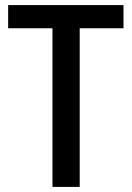

<svg xmlns="http://www.w3.org/2000/svg" viewBox="-20 -734 519 754"><path d="M293 0H186V-623H12V-714H465V-623H293Z"/></svg>

Font: Noto Sans Display SemiCondensed Medium
Style: Regular
Weight: 500
Width: 4
Designer: Monotype Design Team
Foundry: Monotype Imaging Inc.
Version: Version 2.003